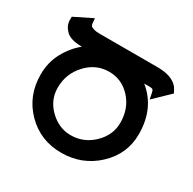

<svg xmlns="http://www.w3.org/2000/svg" viewBox="-178 -983 1198 1194"><g transform="rotate(30 420.5 -386.0)"><path d="M633.8 -315.9Q633.8 -418.9 570.8 -487.8Q507.3 -557.1 416 -557.1Q321.3 -557.1 253.9 -483.9Q187 -411.1 187 -312Q187 -223.6 252 -160.2Q318.4 -95.2 403.8 -95.2Q496.1 -95.2 564 -160.2Q633.8 -227.1 633.8 -315.9ZM54.2 -330.1Q54.2 -416.5 92.3 -487.5Q130.4 -558.6 189.9 -606.9Q108.4 -606.9 75.2 -640.1Q42 -673.3 42 -712.9V-736.8L171.9 -800.8L174.8 -764.2Q176.8 -752 181.4 -747.3Q186 -742.7 200.2 -737.8Q217.3 -731.9 246.1 -731.9H661.1Q767.1 -731.9 810.1 -678.2Q815.4 -671.4 831.1 -641.1L719.2 -533.2L710 -578.1Q707 -594.2 700.4 -598.1Q693.8 -602.1 673.8 -602.1H640.1Q769 -498.5 769 -312Q769 -169.4 662.1 -69.8Q556.2 28.8 407.2 28.8Q257.3 28.8 155.8 -74.2Q54.2 -177.2 54.2 -330.1Z"/></g></svg>

Font: Miedinger*
Style: Bold
Weight: 700
Version: Version 001.000